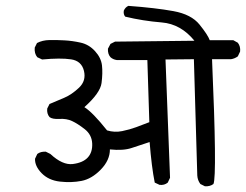

<svg xmlns="http://www.w3.org/2000/svg" viewBox="-20 -696 847 661"><path d="M685.5 -54.7 669.9 -62.5Q660.2 -75.2 659.2 -91.8L647.5 -492.2L549.8 -491.2L565.4 -84L557.6 -67.4Q545.9 -57.6 529.3 -59.6L512.7 -67.4Q502 -120.1 495.1 -207Q461.9 -196.3 433.1 -186.5Q404.3 -176.8 358.4 -181.6Q358.4 -144.5 327.1 -112.3Q295.9 -80.1 260.7 -73.2Q225.6 -66.4 186.5 -70.8Q147.5 -75.2 123.5 -99.6Q99.6 -124 100.6 -149.4L108.4 -166Q120.1 -174.8 137.7 -173.8L153.3 -166Q195.3 -127 230.5 -131.3Q265.6 -135.7 282.2 -153.8Q298.8 -171.9 297.4 -202.1Q295.9 -232.4 271.5 -251.5Q247.1 -270.5 228 -279.3Q209 -288.1 184.6 -286.6Q160.2 -285.2 150.4 -293Q140.6 -304.7 142.6 -322.3L150.4 -337.9Q175.8 -348.6 201.2 -359.4Q226.6 -370.1 252 -394Q277.3 -418 269 -452.1Q260.7 -486.3 224.6 -491.7Q188.5 -497.1 125 -491.2L108.4 -499Q97.7 -511.7 99.6 -532.2L107.4 -547.9Q126 -557.6 149.9 -558.1Q173.8 -558.6 201.2 -557.1Q228.5 -555.7 257.3 -549.3Q286.1 -543 307.1 -520Q328.1 -497.1 331.1 -470.7Q334 -444.3 329.6 -410.2Q325.2 -376 270.5 -327.1Q298.8 -309.6 348.6 -247.1Q374 -239.3 400.4 -244.6Q426.8 -250 449.2 -258.3Q471.7 -266.6 494.1 -275.4L487.3 -489.3H381.8Q369.1 -491.2 360.4 -499Q350.6 -509.8 351.6 -528.3L360.4 -544.9L376 -552.7L649.4 -555.7Q602.5 -613.3 537.1 -618.7Q471.7 -624 411.1 -638.7Q404.3 -646.5 406.2 -659.2Q411.1 -670.9 421.9 -675.8Q515.6 -668.9 577.1 -657.7Q638.7 -646.5 667 -611.3Q695.3 -576.2 702.1 -557.6H783.2L798.8 -548.8Q808.6 -536.1 806.6 -518.6L798.8 -502Q788.1 -494.1 775.4 -492.2H710Q727.5 -89.8 714.8 -62.5Q703.1 -53.7 685.5 -54.7Z"/></svg>

Font: JasonHandwriting2
Style: Regular
Weight: 400
Version: Version 1.05.10